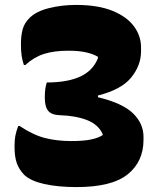

<svg xmlns="http://www.w3.org/2000/svg" viewBox="-20 -740 640 780"><path d="M289 -720Q378 -720 437 -696Q496 -672 525 -632Q554 -592 553 -544V-529Q552 -473 512.5 -424.5Q473 -376 378 -352V-345Q478 -321 520.5 -279.5Q563 -238 563 -184V-172Q563 -84 499 -32Q435 20 291 20Q215 20 159.5 7.5Q104 -5 78 -30Q57 -52 48 -78Q39 -104 39 -145Q39 -172 43 -191Q47 -210 54 -228H60Q114 -192 162 -179.5Q210 -167 270 -167Q318 -167 348 -173Q378 -179 397 -191V-195Q380 -234 334 -252Q288 -270 223 -272Q190 -273 176 -289.5Q162 -306 162 -343Q162 -365 164 -378.5Q166 -392 170 -405Q254 -405 306 -429Q358 -453 378 -504V-509Q361 -520 331 -527Q301 -534 258 -534Q200 -534 159 -521Q118 -508 83 -476H77Q71 -493 68 -513Q65 -533 65 -559Q65 -597 72.5 -622.5Q80 -648 101 -668Q127 -694 179 -707Q231 -720 289 -720Z"/></svg>

Font: Recursive Sn Csl St Blk
Style: Regular
Weight: 900
Version: Version 1.079;hotconv 1.0.112;makeotfexe 2.5.65598; ttfautoh